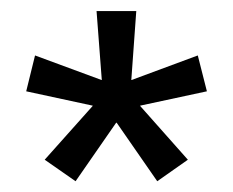

<svg xmlns="http://www.w3.org/2000/svg" viewBox="-20 -659 422 348"><path d="M190.5 -436.5 117 -330.5 61 -369.5 148 -467V-467.5L27.5 -493.5L43.5 -558.5L164 -514H164.5L155 -639H227L218 -514H218.5L338.5 -558.5L355 -493.5L234 -467.5V-467L320.5 -369.5L265 -330.5L191.5 -436.5Z"/></svg>

Font: Anek Malayalam Medium
Style: Regular
Weight: 400
Version: Version 1.003